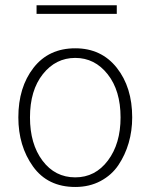

<svg xmlns="http://www.w3.org/2000/svg" viewBox="-20 -704 580 741"><path d="M121.1 -650.4V-683.6H430.7V-650.4ZM95.7 -251Q95.7 -148.4 144 -84Q192.4 -19.5 270.5 -19.5Q347.7 -19.5 396.5 -84.5Q445.3 -149.4 445.3 -251Q445.3 -354.5 395.5 -417.5Q345.7 -480.5 270.5 -480.5Q195.3 -480.5 145.5 -418Q95.7 -355.5 95.7 -251ZM50.8 -251Q50.8 -367.2 109.4 -442.4Q168 -517.6 270.5 -517.6Q371.1 -517.6 430.7 -442.4Q490.2 -367.2 490.2 -251Q490.2 -199.2 476.6 -152.3Q462.9 -105.5 437 -66.9Q411.1 -28.3 368.2 -5.4Q325.2 17.6 270.5 17.6Q164.1 17.6 107.4 -61.5Q50.8 -140.6 50.8 -251Z"/></svg>

Font: Gothic A1 ExtraLight
Style: Regular
Weight: 275
Designer: HanYang I&C Co.,Ltd.
Foundry: HanYang I&C Co.,Ltd.
Version: Version 2.50